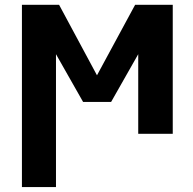

<svg xmlns="http://www.w3.org/2000/svg" viewBox="-20 -543 788 782"><path d="M375 -236.3 530.3 -523.4H683.6V2H543V-322.3L432.6 -127.9H318.4L208 -322.3V218.8H69.3V-523.4H220.7Z"/></svg>

Font: Gen Shin Gothic Bold
Style: Bold
Weight: 700
Designer: [Source Han Sans]
Ryoko NISHIZUKA  (kana & ideographs); Paul D. Hunt (Latin, Greek & Cyrillic); Wenlong ZHANG  (bopomofo
Version: Version 1.002.20150607